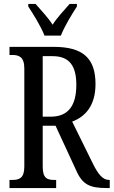

<svg xmlns="http://www.w3.org/2000/svg" viewBox="-20 -951 575 971"><path d="M205 -771H288C305 -816 344 -880 369 -918V-931H332C304 -898 270 -864 246 -826C222 -864 188 -898 160 -931H123V-918C148 -880 188 -816 205 -771ZM28 0H264V-41H255C219 -41 196 -49 196 -108V-315H261L365 -90C397 -16 436 0 520 0H535V-41H532C500 -41 477 -69 451 -121L345 -336C409 -360 463 -414 463 -526C463 -657 399 -714 252 -714H28V-673H42C75 -673 103 -664 103 -605V-108C103 -49 76 -41 42 -41H28ZM237 -361H196V-667H246C331 -667 366 -618 366 -522C366 -418 326 -361 237 -361Z"/></svg>

Font: Noto Serif Ethiopic XCn
Style: Regular
Weight: 400
Width: 2
Designer: Monotype Design Team
Foundry: Monotype Imaging Inc.
Version: Version 2.102